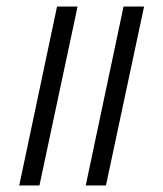

<svg xmlns="http://www.w3.org/2000/svg" viewBox="-20 -569 500 589"><path d="M243 0 359 -549H422L305 0ZM39 0 155 -549H218L101 0Z"/></svg>

Font: Noto Serif Tamil Condensed Light
Style: Italic
Weight: 300
Width: 3
Italic angle: -12°
Designer: Indian Type Foundry, Tom Grace, and the Monotype Design Team
Foundry: Monotype Imaging Inc.
Version: Version 2.003; ttfautohint (v1.8.4.7-5d5b)